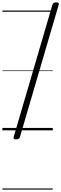

<svg xmlns="http://www.w3.org/2000/svg" viewBox="-20 -1099 516 1619"><path d="M116 76Q89 76 95 57L422 -1059Q427 -1079 455 -1079Q481 -1079 475 -1059L148 57Q143 76 116 76ZM0 490H425V500H0ZM0 -20H425V0H0ZM0 -505H425V-500H0ZM0 -1010H425V-1000H0Z"/></svg>

Font: Playwrite TZ Guides
Style: Regular
Weight: 400
Designer: Veronika Burian, José Scaglione
Foundry: TypeTogether
Version: Version 1.003